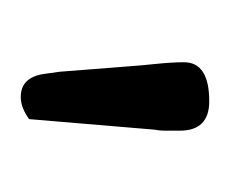

<svg xmlns="http://www.w3.org/2000/svg" viewBox="-38 -512 223 186"><g transform="rotate(90 73.0 -418.5)"><path d="M77.6 -510.2Q106.1 -510.2 106.1 -481.6V-467.3Q106.1 -462.2 105.1 -457.1L94.9 -335.7Q83.7 -327.6 73.5 -327.6Q54.1 -327.6 51 -351Q50 -358.2 49 -365.3L43.9 -430.6Q42.9 -444.9 41.3 -459.7Q39.8 -474.5 39.8 -485.7Q39.8 -510.2 77.6 -510.2Z"/></g></svg>

Font: Suravaram
Style: Regular
Weight: 400
Designer: Purushoth Kumar Guthula
Foundry: SiliconAndhra, USA.
Version: Version 1.0.4; ttfautohint (v1.2.42-39fb)